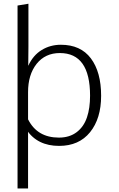

<svg xmlns="http://www.w3.org/2000/svg" viewBox="-20 -782 644 1042"><path d="M132.3 -146.5H75.2V240.7H132.3ZM299.8 -35.2Q182.1 -35.2 132.3 -134.3V-280.8Q131.8 -376 178.7 -435.5Q225.6 -494.1 304.7 -494.1Q468.8 -494.1 468.8 -262.7Q468.8 -194.8 452.1 -145.5Q435.1 -94.7 397 -65.4Q357.9 -35.2 299.8 -35.2ZM310.5 -539.1Q252.9 -539.1 206.5 -510.7Q159.7 -482.4 133.3 -424.8L134.3 -529.3V-761.7L75.2 -752V0H119.1L124.5 -77.1Q183.1 9.8 300.8 9.8Q408.7 9.8 468.8 -64.5Q528.8 -138.7 528.8 -262.2Q528.8 -391.1 473.1 -465.3Q417.5 -539.1 310.5 -539.1Z"/></svg>

Font: My Font
Style: ExtraLight
Weight: 500
Designer: Vernon Adams
Foundry: newtypography
Version: Version 0.001